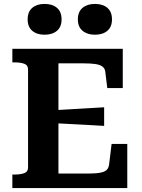

<svg xmlns="http://www.w3.org/2000/svg" viewBox="-20 -959 724 979"><path d="M629 -225V0H43V-69H54Q84 -69 103.5 -76Q123 -83 123 -105V-605Q123 -627 103.5 -634Q84 -641 54 -641H43V-710H606V-510H527L517 -592Q515 -610 502.5 -619.5Q490 -629 466 -632.5Q442 -636 406 -636H278V-74H417Q447 -74 469 -75.5Q491 -77 505.5 -82Q520 -87 527 -96Q534 -105 536 -118L549 -225ZM255 -397Q298 -400 341 -402Q384 -404 426.5 -407Q469 -410 511 -412V-317Q469 -320 426.5 -322Q384 -324 341 -326.5Q298 -329 255 -331ZM294 -860Q294 -822 270.5 -802Q247 -782 207 -782Q168 -782 144.5 -802Q121 -822 121 -860Q121 -899 144.5 -919Q168 -939 207 -939Q247 -939 270.5 -919Q294 -899 294 -860ZM551 -860Q551 -822 527.5 -802Q504 -782 464 -782Q425 -782 401 -802Q377 -822 377 -860Q377 -899 401 -919Q425 -939 464 -939Q504 -939 527.5 -919Q551 -899 551 -860Z"/></svg>

Font: Roboto Serif SemiBold
Style: Regular
Weight: 600
Designer: Greg Gazdowicz
Foundry: Commercial Type
Version: Version 1.008